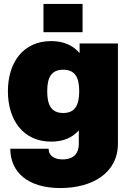

<svg xmlns="http://www.w3.org/2000/svg" viewBox="-20 -740 657 972"><path d="M286 212C447 212 577 136 577 -13V-520H383V-471C351 -509 304 -532 239 -532C96 -532 20 -422 20 -278C20 -134 96 -23 239 -23C302 -23 347 -44 379 -80V-13C379 53 334 67 297 67C259 67 227 52 226 13H32C33 135 124 212 286 212ZM200 -577H398V-720H200ZM219 -278C219 -348 240 -387 300 -387C360 -387 381 -348 381 -278C381 -208 360 -168 300 -168C240 -168 219 -208 219 -278Z"/></svg>

Font: Aspekta 950
Style: Regular
Weight: 950
Designer: Ivo Dolenc
Version: Version 2.000